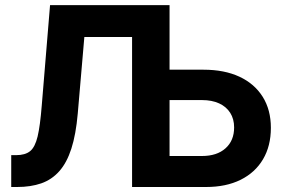

<svg xmlns="http://www.w3.org/2000/svg" viewBox="-20 -748 1134 768"><path d="M24.9 0V-127.4H44.4Q80.6 -127.4 100.3 -143.3Q120.1 -159.2 130.4 -201.9Q140.6 -244.6 147 -325.7L180.2 -727.5H522.5V-600.1H317.4L291 -293.5Q283.7 -210 265.4 -153.3Q247.1 -96.7 217 -63Q187 -29.3 145 -14.6Q103 0 48.3 0ZM605 -469.2H794.4Q877.4 -469.2 937.7 -441.2Q998 -413.1 1030.8 -360.8Q1063.5 -308.6 1063.5 -236.8Q1063.5 -164.1 1032 -110.8Q1000.5 -57.6 942.4 -28.8Q884.3 0 804.2 0H508.3V-727.5H658.2V-124H788.1Q847.7 -124 882.1 -154.8Q916.5 -185.5 916.5 -238.3Q916.5 -272 900.9 -296.6Q885.3 -321.3 856.4 -334.5Q827.6 -347.7 788.1 -347.7H605Z"/></svg>

Font: Inter 28pt
Style: Bold
Weight: 700
Designer: Rasmus Andersson
Foundry: rsms
Version: Version 4.001;git-66647c0bb